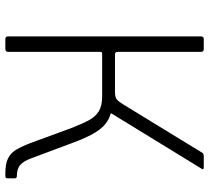

<svg xmlns="http://www.w3.org/2000/svg" viewBox="-52 -730 782 718"><g transform="rotate(90 339.0 -371.0)"><path d="M126 0Q121 0 118.5 -2.5Q116 -5 116 -11V-731Q116 -742 126 -742H164Q174 -742 174 -731V-420Q174 -410 183 -410H348L354 -400Q399 -400 427 -385Q455 -370 475 -337Q495 -304 514 -252L572 -97Q582 -69 596.5 -56Q611 -43 639 -43Q647 -43 647 -34V-9Q647 0 639 0H628Q594 0 573.5 -9.5Q553 -19 540.5 -39.5Q528 -60 515 -94L458 -249Q444 -285 431 -310Q418 -335 397.5 -348.5Q377 -362 341 -362H180Q174 -362 174 -355V-10Q174 0 162 0ZM325 -381V-410Q344 -410 352.5 -417.5Q361 -425 370 -440L551 -736Q554 -742 564 -742H607Q611 -742 612.5 -739.5Q614 -737 611 -734L405 -398Q403 -393 405 -389.5Q407 -386 413 -382Z"/></g></svg>

Font: Libre Franklin ExtraLight
Style: Regular
Weight: 250
Designer: Pablo Impallari, Rodrigo Fuenzalida, Nhung Nguyen
Foundry: Impallari Type
Version: Version 3.000